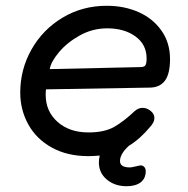

<svg xmlns="http://www.w3.org/2000/svg" viewBox="-20 -534 651 664"><path d="M139 -225Q138 -218 138 -206Q138 -149 179 -112.5Q220 -76 286 -76Q341 -76 374.5 -95Q408 -114 446 -150Q459 -161 473 -161Q488 -161 501 -150.5Q514 -140 514 -126Q514 -111 499 -95Q464 -53 426 -30Q395 -2 395 23Q395 45 429 45Q435 45 449 41.5Q463 38 467 38Q474 38 479 43.5Q484 49 484 58Q484 83 466.5 96.5Q449 110 418 110Q377 110 349.5 87Q322 64 322 28Q322 15 325 4Q301 6 286 6Q213 6 159.5 -23.5Q106 -53 78 -103.5Q50 -154 50 -214Q50 -294 89 -363Q128 -432 196.5 -473Q265 -514 349 -514Q410 -514 459.5 -492Q509 -470 538.5 -428Q568 -386 568 -330Q568 -278 550 -254.5Q532 -231 497 -231ZM152 -295 466 -302Q479 -302 483 -308.5Q487 -315 487 -332Q487 -380 448.5 -408Q410 -436 351 -436Q300 -436 256 -411.5Q212 -387 184 -353.5Q156 -320 152 -295Z"/></svg>

Font: Mali Medium
Style: Italic
Weight: 500
Italic angle: -10°
Version: Version 1.000; ttfautohint (v1.6)